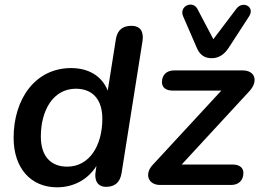

<svg xmlns="http://www.w3.org/2000/svg" viewBox="-20 -788 1108 818"><path d="M223 10C295 10 355 -24 391 -81L388 -61C380 -19 396 8 432 8C470 8 492 -12 498 -51L587 -612C594 -655 576 -678 541 -678C503 -678 481 -661 474 -623L439 -402C413 -467 354 -498 283 -498C130 -498 38 -366 38 -201C38 -72 111 10 223 10ZM266 -78C196 -78 154 -123 154 -206C154 -320 208 -410 303 -410C374 -410 416 -365 416 -282C416 -169 362 -78 266 -78ZM662 0H965C997 0 1017 -20 1017 -51C1017 -74 1000 -87 971 -87H754L1042 -399C1082 -442 1067 -488 1014 -488H722C690 -488 670 -469 670 -438C670 -415 687 -402 716 -402H923L631 -86C594 -47 611 0 662 0ZM882 -540C911 -540 935 -555 954 -584L1041 -718C1068 -759 1015 -786 988 -752L889 -621L821 -750C801 -788 742 -762 760 -719L819 -583C832 -553 853 -540 882 -540Z"/></svg>

Font: SN Pro Semibold
Style: Italic
Weight: 600
Italic angle: -9°
Designer: Tobias Whetton
Foundry: Supernotes
Version: Version 1.001;Glyphs 3.2 (3249)